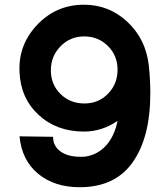

<svg xmlns="http://www.w3.org/2000/svg" viewBox="-20 -783 681 807"><path d="M314.9 3.9Q209 3.9 140.4 -52.5Q71.8 -108.9 62 -210L203.1 -208Q203.1 -168.9 234.1 -146.5Q265.1 -124 317.9 -124Q333 -124 339.8 -125Q390.6 -132.8 425.8 -171.4Q460.9 -210 474.1 -274.9Q408.2 -230 333 -230Q217.8 -230 141.8 -300.5Q65.9 -371.1 62 -481.9Q57.1 -595.7 137 -679.4Q216.8 -763.2 333 -763.2Q438 -763.2 514.9 -691.7Q591.8 -620.1 605 -511.2Q611.8 -452.1 611.8 -391.1Q611.8 -206.1 537.8 -101.1Q463.9 3.9 314.9 3.9ZM335 -348.1Q394 -348.1 434.1 -389.2Q474.1 -430.2 474.1 -490.2Q474.1 -549.3 433.6 -589.6Q393.1 -629.9 334 -629.9Q274.9 -629.9 234.4 -588.4Q193.8 -546.9 193.8 -487.8Q193.8 -427.7 234.4 -387.9Q274.9 -348.1 335 -348.1Z"/></svg>

Font: Oakes Grotesk
Style: Bold
Weight: 700
Designer: Samuel Oakes
Foundry: Samuel Oakes
Version: Version 1.0 | wf-rip DC20170320